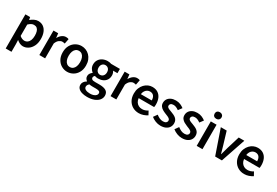

<svg xmlns="http://www.w3.org/2000/svg" viewBox="88 -2164 5447 3772"><g transform="rotate(30 2811.5 -278.0)"><path d="M83 219V-555H190L201 -496H203Q239 -526 282 -547.5Q325 -569 370 -569Q440 -569 489 -533.5Q538 -498 563.5 -435Q589 -372 589 -286Q589 -191 555 -124Q521 -57 467 -21.5Q413 14 352 14Q315 14 279 -2.5Q243 -19 210 -48L214 45V219ZM324 -95Q361 -95 390.5 -116.5Q420 -138 437 -180Q454 -222 454 -284Q454 -340 441.5 -379.5Q429 -419 403 -440Q377 -461 334 -461Q304 -461 275 -445.5Q246 -430 214 -399V-141Q244 -115 272.5 -105Q301 -95 324 -95Z M720 0V-555H827L838 -456H840Q870 -510 912 -539.5Q954 -569 998 -569Q1020 -569 1034.5 -566Q1049 -563 1061 -557L1039 -444Q1024 -448 1011.5 -450.5Q999 -453 981 -453Q949 -453 912.5 -427Q876 -401 851 -338V0Z M1354 14Q1285 14 1224.5 -20.5Q1164 -55 1127 -120.5Q1090 -186 1090 -277Q1090 -370 1127 -435Q1164 -500 1224.5 -534.5Q1285 -569 1354 -569Q1406 -569 1453.5 -549.5Q1501 -530 1538 -492.5Q1575 -455 1596.5 -401Q1618 -347 1618 -277Q1618 -186 1581 -120.5Q1544 -55 1483.5 -20.5Q1423 14 1354 14ZM1354 -94Q1395 -94 1424 -116.5Q1453 -139 1468.5 -180.5Q1484 -222 1484 -277Q1484 -333 1468.5 -374.5Q1453 -416 1424 -438.5Q1395 -461 1354 -461Q1314 -461 1285 -438.5Q1256 -416 1240.5 -374.5Q1225 -333 1225 -277Q1225 -222 1240.5 -180.5Q1256 -139 1285 -116.5Q1314 -94 1354 -94Z M1940 245Q1874 245 1821.5 229Q1769 213 1739 181Q1709 149 1709 101Q1709 66 1729.5 35.5Q1750 5 1789 -17V-22Q1768 -36 1753.5 -58.5Q1739 -81 1739 -115Q1739 -147 1757.5 -174.5Q1776 -202 1801 -218V-222Q1772 -244 1749 -282Q1726 -320 1726 -369Q1726 -433 1757 -478Q1788 -523 1838 -546Q1888 -569 1945 -569Q1970 -569 1991 -565Q2012 -561 2028 -555H2227V-458H2127Q2140 -442 2148.5 -418Q2157 -394 2157 -365Q2157 -304 2129 -261.5Q2101 -219 2052.5 -197.5Q2004 -176 1945 -176Q1929 -176 1909.5 -179.5Q1890 -183 1871 -190Q1859 -180 1851.5 -168Q1844 -156 1844 -137Q1844 -115 1863.5 -101.5Q1883 -88 1934 -88H2033Q2132 -88 2184 -55.5Q2236 -23 2236 49Q2236 104 2200 148.5Q2164 193 2097 219Q2030 245 1940 245ZM1945 -258Q1972 -258 1994 -271.5Q2016 -285 2029 -309.5Q2042 -334 2042 -369Q2042 -404 2029 -428.5Q2016 -453 1994.5 -465.5Q1973 -478 1945 -478Q1919 -478 1897.5 -465.5Q1876 -453 1863 -429Q1850 -405 1850 -369Q1850 -334 1863 -309.5Q1876 -285 1897.5 -271.5Q1919 -258 1945 -258ZM1959 160Q2005 160 2038.5 147.5Q2072 135 2090.5 115Q2109 95 2109 71Q2109 38 2084 26.5Q2059 15 2012 15H1936Q1914 15 1895.5 13.5Q1877 12 1861 8Q1839 24 1829 43Q1819 62 1819 81Q1819 118 1857 139Q1895 160 1959 160Z M2335 0V-555H2442L2453 -456H2455Q2485 -510 2527 -539.5Q2569 -569 2613 -569Q2635 -569 2649.5 -566Q2664 -563 2676 -557L2654 -444Q2639 -448 2626.5 -450.5Q2614 -453 2596 -453Q2564 -453 2527.5 -427Q2491 -401 2466 -338V0Z M2979 14Q2902 14 2840 -21Q2778 -56 2741.5 -121Q2705 -186 2705 -277Q2705 -345 2726.5 -398.5Q2748 -452 2784.5 -490.5Q2821 -529 2866.5 -549Q2912 -569 2961 -569Q3036 -569 3087 -535.5Q3138 -502 3164 -442.5Q3190 -383 3190 -305Q3190 -286 3188.5 -269.5Q3187 -253 3184 -242H2833Q2838 -193 2860 -159Q2882 -125 2916.5 -106.5Q2951 -88 2996 -88Q3031 -88 3062 -98.5Q3093 -109 3124 -128L3169 -46Q3130 -20 3081 -3Q3032 14 2979 14ZM2831 -331H3078Q3078 -394 3049 -430.5Q3020 -467 2963 -467Q2932 -467 2904 -451.5Q2876 -436 2856.5 -406Q2837 -376 2831 -331Z M3470 14Q3413 14 3357 -8Q3301 -30 3260 -64L3320 -148Q3357 -119 3394 -102Q3431 -85 3473 -85Q3518 -85 3540 -104Q3562 -123 3562 -152Q3562 -175 3544.5 -190.5Q3527 -206 3499.5 -218Q3472 -230 3443 -241Q3407 -255 3372 -275Q3337 -295 3314 -326Q3291 -357 3291 -403Q3291 -451 3315.5 -488.5Q3340 -526 3385.5 -547.5Q3431 -569 3493 -569Q3551 -569 3597.5 -549Q3644 -529 3677 -502L3617 -422Q3588 -443 3558 -456.5Q3528 -470 3496 -470Q3454 -470 3434 -452.5Q3414 -435 3414 -409Q3414 -387 3429.5 -373Q3445 -359 3471 -348.5Q3497 -338 3527 -327Q3556 -316 3584 -303Q3612 -290 3635 -271Q3658 -252 3671.5 -225Q3685 -198 3685 -159Q3685 -111 3660.5 -71.5Q3636 -32 3588 -9Q3540 14 3470 14Z M3957 14Q3900 14 3844 -8Q3788 -30 3747 -64L3807 -148Q3844 -119 3881 -102Q3918 -85 3960 -85Q4005 -85 4027 -104Q4049 -123 4049 -152Q4049 -175 4031.5 -190.5Q4014 -206 3986.5 -218Q3959 -230 3930 -241Q3894 -255 3859 -275Q3824 -295 3801 -326Q3778 -357 3778 -403Q3778 -451 3802.5 -488.5Q3827 -526 3872.5 -547.5Q3918 -569 3980 -569Q4038 -569 4084.5 -549Q4131 -529 4164 -502L4104 -422Q4075 -443 4045 -456.5Q4015 -470 3983 -470Q3941 -470 3921 -452.5Q3901 -435 3901 -409Q3901 -387 3916.5 -373Q3932 -359 3958 -348.5Q3984 -338 4014 -327Q4043 -316 4071 -303Q4099 -290 4122 -271Q4145 -252 4158.5 -225Q4172 -198 4172 -159Q4172 -111 4147.5 -71.5Q4123 -32 4075 -9Q4027 14 3957 14Z M4289 0V-555H4420V0ZM4355 -652Q4319 -652 4298 -672.5Q4277 -693 4277 -727Q4277 -760 4298 -780.5Q4319 -801 4355 -801Q4389 -801 4411 -780.5Q4433 -760 4433 -727Q4433 -693 4411 -672.5Q4389 -652 4355 -652Z M4708 0 4516 -555H4649L4736 -267Q4748 -227 4759.5 -184.5Q4771 -142 4783 -101H4788Q4800 -142 4811.5 -184.5Q4823 -227 4834 -267L4922 -555H5049L4861 0Z M5370 14Q5293 14 5231 -21Q5169 -56 5132.5 -121Q5096 -186 5096 -277Q5096 -345 5117.5 -398.5Q5139 -452 5175.5 -490.5Q5212 -529 5257.5 -549Q5303 -569 5352 -569Q5427 -569 5478 -535.5Q5529 -502 5555 -442.5Q5581 -383 5581 -305Q5581 -286 5579.5 -269.5Q5578 -253 5575 -242H5224Q5229 -193 5251 -159Q5273 -125 5307.5 -106.5Q5342 -88 5387 -88Q5422 -88 5453 -98.5Q5484 -109 5515 -128L5560 -46Q5521 -20 5472 -3Q5423 14 5370 14ZM5222 -331H5469Q5469 -394 5440 -430.5Q5411 -467 5354 -467Q5323 -467 5295 -451.5Q5267 -436 5247.5 -406Q5228 -376 5222 -331Z"/></g></svg>

Font: Noto Sans KR Thin SemiBold
Style: Regular
Weight: 600
Version: Version 2.004-H2;hotconv 1.0.118;makeotfexe 2.5.65603